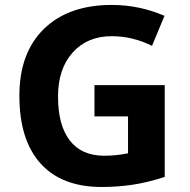

<svg xmlns="http://www.w3.org/2000/svg" viewBox="-20 -744 764 774"><path d="M360.8 -400.9H644V-30.8Q575.2 -8.3 514.4 0.7Q453.6 9.8 390.1 9.8Q228.5 9.8 143.3 -85.2Q58.1 -180.2 58.1 -357.9Q58.1 -530.8 157 -627.4Q255.9 -724.1 431.2 -724.1Q541 -724.1 643.1 -680.2L592.8 -559.1Q514.6 -598.1 430.2 -598.1Q332 -598.1 272.9 -532.2Q213.9 -466.3 213.9 -355Q213.9 -238.8 261.5 -177.5Q309.1 -116.2 399.9 -116.2Q447.3 -116.2 496.1 -126V-274.9H360.8Z"/></svg>

Font: Samim FD
Style: Bold-FD
Weight: 700
Foundry: DejaVu fonts team - Redesigned by Saber Rastikerdar
Version: Version 4.0.1